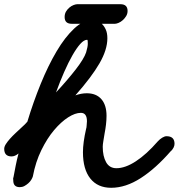

<svg xmlns="http://www.w3.org/2000/svg" viewBox="-68 -847 849 912"><path d="M-4 -5Q1 -32 6.5 -60Q12 -88 20 -118Q3 -104 -13 -104Q-48 -104 -48 -140Q-48 -150 -40.5 -162Q-33 -174 -21 -187.5Q-9 -201 5.5 -214.5Q20 -228 35 -242Q51 -256 62 -269Q90 -362 125.5 -449Q161 -536 201 -603.5Q241 -671 284.5 -711.5Q328 -752 372 -752Q382 -752 394 -747.5Q406 -743 416.5 -733Q427 -723 434.5 -706.5Q442 -690 442 -665Q442 -611 404.5 -546Q367 -481 290 -394Q304 -399 317.5 -401.5Q331 -404 344 -404Q389 -404 413.5 -376Q438 -348 438 -297Q438 -277 435.5 -255.5Q433 -234 429 -214Q426 -195 423 -177.5Q420 -160 420 -150Q420 -105 436 -76.5Q452 -48 485 -48Q527 -48 577.5 -81Q628 -114 681 -175Q691 -186 702.5 -193Q714 -200 723 -200Q761 -200 761 -164Q761 -146 743 -128L744 -130Q672 -47 600.5 -1Q529 45 460 45Q396 45 361 1Q326 -43 326 -124Q326 -169 341 -235Q343 -240 343.5 -250Q344 -260 345 -271Q345 -311 316 -311Q289 -311 255.5 -289.5Q222 -268 189 -229Q156 -190 128.5 -134Q101 -78 88 -9Q86 -2 80.5 7Q75 16 66.5 23.5Q58 31 48 36.5Q38 42 26 42Q-5 42 -5 10Q-5 5 -5.5 2Q-6 -1 -4 -5ZM120 -327Q160 -367 198 -408Q188 -382 179 -355Q170 -328 162 -301ZM346 -658Q331 -658 313.5 -638.5Q296 -619 276.5 -585Q257 -551 237 -505.5Q217 -460 198 -408Q225 -437 249 -465Q273 -493 292 -517.5Q311 -542 323.5 -562.5Q336 -583 341 -598Q349 -625 349 -639Q349 -647 348.5 -652.5Q348 -658 346 -658ZM273 -734Q239 -734 239 -766Q239 -781 245.5 -792Q252 -803 261.5 -811Q271 -819 281.5 -823Q292 -827 299 -827H504Q538 -827 538 -795Q538 -782 531.5 -771Q525 -760 515.5 -751.5Q506 -743 495.5 -738.5Q485 -734 478 -734Z"/></svg>

Font: Discipuli Britannica Bold
Style: Regular
Weight: 700
Designer: Peter Wiegel
Foundry: Peter Wiegel
Version: Version 0.001 2009